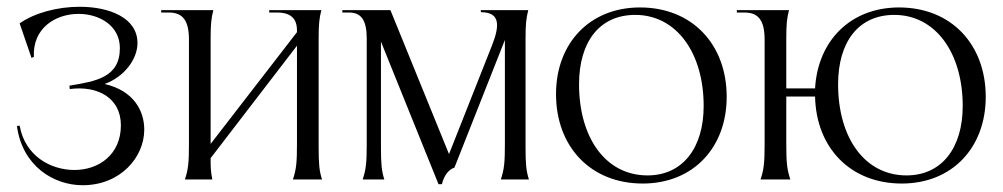

<svg xmlns="http://www.w3.org/2000/svg" viewBox="-20 -530 2961 567"><path d="M289 -282C347 -303 386 -355 386 -403C386 -477 304 -510 215 -510C150 -510 82 -492 38 -461L73 -359L80 -362C76 -448 145 -489 212 -489C274 -489 334 -454 334 -388C334 -301 263 -290 185 -277L186 -267C268 -278 337 -241 337 -160C337 -72 270 -28 200 -28C130 -28 54 -69 38 -159L30 -158C46 -39 139 17 224 17C336 17 406 -66 406 -147C406 -203 375 -262 289 -282Z M526 0H607C602 -25 602 -39 602 -59V-63L857 -395V-105C857 -50 855 -30 845 0H931C923 -25 921 -45 921 -95V-416C921 -460 923 -476 929 -500H775V-493H798C839 -493 857 -475 857 -440V-435L602 -105V-416C602 -460 604 -476 610 -500H456V-493H479C520 -493 538 -469 538 -413V-105C538 -50 536 -30 526 0Z M1285 14C1291 -11 1304 -29 1322 -35L1471 -412V-105C1471 -50 1469 -30 1459 0H1542C1534 -25 1532 -45 1532 -95V-416C1532 -460 1534 -476 1540 -500H1400V-494C1456 -494 1457 -457 1433 -396L1306 -75L1133 -500H991V-493H1011C1047 -493 1063 -470 1063 -416V-105C1063 -50 1061 -30 1051 0H1115C1107 -25 1105 -45 1105 -95V-407L1275 14Z M1878 12C2027 12 2126 -94 2126 -244C2126 -399 2024 -508 1870 -508C1721 -508 1622 -402 1622 -252C1622 -97 1724 12 1878 12ZM1892 -12C1768 -12 1690 -124 1690 -281C1690 -406 1750 -486 1856 -486C1977 -486 2058 -375 2058 -217C2058 -93 1996 -12 1892 -12Z M2226 0H2314C2304 -30 2302 -50 2302 -105V-245H2387C2390 -94 2491 12 2643 12C2792 12 2891 -94 2891 -244C2891 -399 2789 -508 2635 -508C2492 -508 2395 -410 2387 -269H2302V-416C2302 -460 2304 -476 2310 -500H2156V-493H2179C2220 -493 2238 -469 2238 -413V-105C2238 -50 2236 -30 2226 0ZM2657 -12C2533 -12 2455 -124 2455 -281C2455 -406 2515 -486 2621 -486C2742 -486 2823 -375 2823 -217C2823 -93 2761 -12 2657 -12Z"/></svg>

Font: Sinistre
Style: Regular
Weight: 400
Designer: Jules Durand
Foundry: Collletttivo
Version: Version 69.420;Glyphs 3.2 (3217)